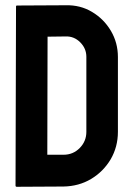

<svg xmlns="http://www.w3.org/2000/svg" viewBox="-20 -717 512 737"><path d="M223.6 -1 44.4 0Q39.6 0 39.6 -4.9L41.5 -691.9Q41.5 -695.8 45.4 -695.8L232.4 -696.8Q288.1 -698.2 333 -671.4Q378.4 -644.5 405.5 -598.9Q432.6 -553.2 432.6 -498V-210.9Q432.6 -153.3 404.8 -105.5Q376.5 -58.1 329.6 -30Q282.7 -2 223.6 -1ZM232.4 -577.1 162.6 -576.2 161.6 -123H223.6Q260.7 -123 286.1 -148.9Q311.5 -174.8 311.5 -210.9V-499Q311.5 -530.8 288.1 -554.4Q264.6 -578.1 232.4 -577.1Z"/></svg>

Font: Koulen
Style: Regular
Weight: 400
Designer: Danh Hong
Version: Version 8.000; ttfautohint (v1.8.3)